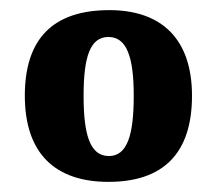

<svg xmlns="http://www.w3.org/2000/svg" viewBox="-20 -739 428 379"><path d="M194 -380C302 -380 359 -436 359 -550C359 -664 297 -719 196 -719C86 -719 29 -664 29 -550C29 -436 89 -380 194 -380ZM195 -431C158 -431 145 -472 145 -550C145 -627 158 -666 194 -666C230 -666 244 -627 244 -550C244 -472 231 -431 195 -431Z"/></svg>

Font: Noto Serif Devanagari ExtraCondensed Black
Style: Regular
Weight: 900
Width: 2
Designer: Universal Thirst, Indian Type Foundry and the Monotype Design Team
Foundry: Monotype Imaging Inc.
Version: Version 2.004